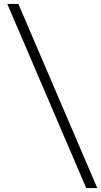

<svg xmlns="http://www.w3.org/2000/svg" viewBox="-20 -720 512 971"><path d="M17 -700H73L472 231H416Z"/></svg>

Font: Redaction
Style: Bold
Weight: 700
Designer: Jeremy Mickel / Forest Young
Foundry: MCKL
Version: Version 2.001; Redaction Bold